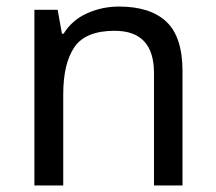

<svg xmlns="http://www.w3.org/2000/svg" viewBox="-20 -566 658 586"><path d="M343 -546Q439 -546 488 -499.5Q537 -453 537 -349V0H450V-343Q450 -472 330 -472Q241 -472 207 -422Q173 -372 173 -278V0H85V-536H156L169 -463H174Q200 -505 246 -525.5Q292 -546 343 -546Z"/></svg>

Font: Noto Sans Phoenician
Style: Regular
Weight: 400
Designer: Monotype Design Team
Foundry: Monotype Imaging Inc.
Version: Version 2.001; ttfautohint (v1.8.4.7-5d5b)